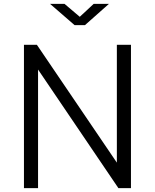

<svg xmlns="http://www.w3.org/2000/svg" viewBox="-20 -974 802 994"><path d="M585 -132 171 -742H104V0H177V-614L593 0H658V-742H585ZM393 -887 314 -954H239L366 -844H420L544 -954H465Z"/></svg>

Font: Cheyenne Sans Light
Style: Regular
Weight: 300
Designer: The Public Sans project authors (U.S. Web Design System), Libre Franklin designed by Pablo Impallari and Rodrigo Fuenzal
Foundry: The Cheyenne Sans Project Authors
Version: Version 2.007